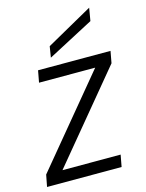

<svg xmlns="http://www.w3.org/2000/svg" viewBox="-129 -841 691 911"><g transform="rotate(-15 216.0 -385.0)"><path d="M444.8 -545.9 434.1 -487.8 78.1 -58.1H363.8L353 0H-13.2L-2 -58.1L354 -487.8H78.1L88.9 -545.9ZM171.9 -642.1 399.9 -770 389.2 -707 163.1 -587.9Z"/></g></svg>

Font: SVN-Poppins Light
Style: Italic
Weight: 300
Italic angle: -10°
Designer: Ninad Kale (Devanagari), Jonny Pinhorn (Latin)
Foundry: Indian Type Foundry
Version: Version 3.002 2017